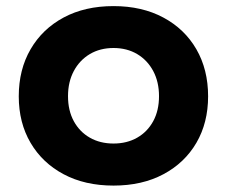

<svg xmlns="http://www.w3.org/2000/svg" viewBox="-20 -582 726 614"><path d="M343 11.5Q251.5 11.5 183.5 -24.8Q115.5 -61 77.8 -125.2Q40 -189.5 40 -274Q40 -359.5 77.8 -424.5Q115.5 -489.5 183.5 -526Q251.5 -562.5 343 -562.5Q434 -562.5 502.2 -526Q570.5 -489.5 608 -424.5Q645.5 -359.5 645.5 -274Q645.5 -189.5 608 -125.2Q570.5 -61 502.5 -24.8Q434.5 11.5 343 11.5ZM343 -123Q386 -123 418.8 -141.8Q451.5 -160.5 470 -194.5Q488.5 -228.5 488.5 -274.5Q488.5 -320 470 -354.8Q451.5 -389.5 418.8 -409Q386 -428.5 343 -428.5Q300 -428.5 267.2 -409Q234.5 -389.5 216 -354.8Q197.5 -320 197.5 -274.5Q197.5 -228.5 216 -194.5Q234.5 -160.5 267.2 -141.8Q300 -123 343 -123Z"/></svg>

Font: Hepta Slab
Style: Bold
Weight: 700
Designer: Michael LaGattuta
Foundry: Michael LaGattuta
Version: Version 1.100